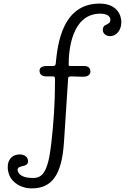

<svg xmlns="http://www.w3.org/2000/svg" viewBox="-20 -845 716 1068"><path d="M359 -409C359 -416 362 -420 378 -420C390 -420 432 -418 444 -418C459 -418 483 -424 483 -447C483 -473 462 -478 447 -478H369C363 -478 362 -480 362 -488C362 -565 379 -769 538 -769C572 -769 594 -756 594 -735C594 -721 586 -714 568 -706C559 -702 552 -695 552 -678C552 -661 566 -644 593 -644C624 -644 655 -673 655 -722C655 -758 633 -825 534 -825C324 -825 300 -594 290 -491C289 -484 287 -478 276 -478H242C219 -478 200 -472 200 -452C200 -429 216 -420 238 -420H275C286 -420 286 -413 286 -394C286 -272 278 -157 265 -45C247 116 214 145 164 145C79 145 78 103 78 100C78 69 136 90 136 52C136 32 121 14 89 14C53 14 23 38 23 83C23 170 102 203 155 203C267 203 324 132 336 -56Z"/></svg>

Font: Life Savers
Style: Bold
Weight: 700
Designer: Pablo Impallari, Rodrigo Fuenzalida, Brenda Gallo
Foundry: Pablo Impallari, Rodrigo Fuenzalida, Brenda Gallo
Version: Version 3.000